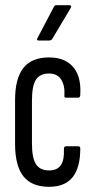

<svg xmlns="http://www.w3.org/2000/svg" viewBox="-20 -713 366 739"><path d="M169 6Q102 6 70 -34.5Q38 -75 38 -159V-328Q38 -411 70 -451.5Q102 -492 169 -492Q210 -492 238 -475Q266 -458 279 -426Q292 -394 289 -349Q289 -337 281 -337H234Q230 -337 228.5 -339.5Q227 -342 228 -346Q230 -385 215 -407.5Q200 -430 169 -430Q134 -430 118.5 -406.5Q103 -383 103 -326V-160Q103 -105 118.5 -81Q134 -57 169 -57Q200 -57 214 -77Q228 -97 226 -139Q226 -150 234 -150H281Q289 -150 289 -141Q289 -68 259.5 -31Q230 6 169 6ZM128 -557Q124 -557 123 -559.5Q122 -562 124 -566L187 -686Q190 -693 197 -693H247Q252 -693 253.5 -690Q255 -687 252 -682L181 -563Q177 -557 168 -557Z"/></svg>

Font: Sofia Sans Extra Condensed
Style: Regular
Weight: 400
Designer: Botio Nikoltchev, Ani Petrova
Foundry: lettersoup
Version: Version 4.101